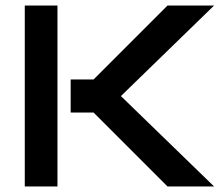

<svg xmlns="http://www.w3.org/2000/svg" viewBox="-20 -672 797 692"><path d="M751.5 0H583.7L317.3 -266.3H234.7V-385.6H317.3L583.7 -652H751.5L415.8 -325.7ZM187.1 0H69.3V-652H187.1Z"/></svg>

Font: AKL FREE 001
Style: Regular
Weight: 400
Designer: AKL
Foundry: AKL
Version: Version 1.00;August 10, 2024;FontCreator 13.0.0.2630 64-bit